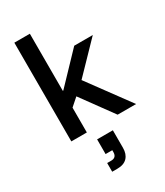

<svg xmlns="http://www.w3.org/2000/svg" viewBox="-238 -796 1016 1179"><g transform="rotate(-30 270.0 -206.5)"><path d="M70 0V-700H180V-295H183.3L379.2 -500H510.8L312.5 -295L529.2 0H398.3L235 -224.2L180 -175.8V0ZM194.2 286.7V225H222.5Q260.8 225 260.8 185.8V172.5H213.3V68.3H325V192.5Q325 236.7 301.2 261.7Q277.5 286.7 230.8 286.7Z"/></g></svg>

Font: Funnel Sans Medium
Style: Regular
Weight: 500
Version: Version 1.000; Beta; Release 5; Build 24; ttfautohint (v1.8.